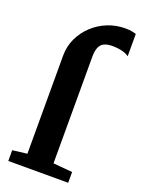

<svg xmlns="http://www.w3.org/2000/svg" viewBox="-156 -904 716 973"><g transform="rotate(20 202.0 -417.0)"><path d="M17.5 0V-58L96 -67.5V-596.5Q96 -646.5 116.2 -689.8Q136.5 -733 171.5 -765.8Q206.5 -798.5 251.5 -816.5Q296.5 -834.5 346 -834.5Q369 -834.5 383.5 -831.2Q398 -828 404.5 -826V-705.5Q391.5 -716 367.8 -722Q344 -728 315.5 -728Q287.5 -728 270.2 -719.8Q253 -711.5 245 -692.2Q237 -673 237 -641.5V-67L340.5 -58V0Z"/></g></svg>

Font: Merriweather 24pt
Style: Bold
Weight: 700
Designer: Eben Sorkin
Foundry: Eben Sorkin
Version: Version 2.100